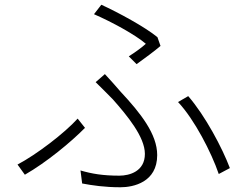

<svg xmlns="http://www.w3.org/2000/svg" viewBox="-20 -777 1040 811"><path d="M557 -506C592 -531 636 -564 658 -583L645 -620C591 -664 480 -724 408 -757L377 -717C453 -684 552 -630 596 -592C581 -578 551 -556 524 -539ZM327 -2C369 6 422 14 489 14C543 14 644 -7 644 -122C644 -210 575 -298 490 -389C468 -414 444 -442 423 -464L384 -430C408 -406 437 -378 457 -357C517 -289 592 -199 592 -127C592 -53 527 -35 484 -35C414 -35 368 -43 320 -57ZM951 -67C919 -152 847 -288 775 -371L732 -346C801 -273 873 -133 904 -42ZM339 -237 308 -276C253 -215 134 -124 54 -82L85 -39C176 -91 280 -177 339 -237Z"/></svg>

Font: Noto Sans CJK JP Light
Style: Regular
Weight: 300
Designer: Ryoko NISHIZUKA (kana & ideographs); Paul D. Hunt (Latin, Greek & Cyrillic); Wenlong ZHANG (bopomofo); Sandoll Communica
Foundry: Adobe Systems Incorporated
Version: Version 1.004;PS 1.004;hotconv 1.0.82;makeotf.lib2.5.63406